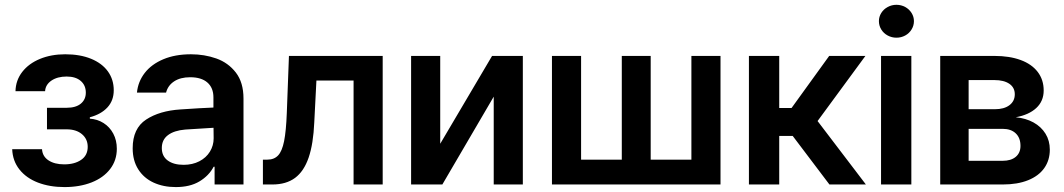

<svg xmlns="http://www.w3.org/2000/svg" viewBox="-20 -761 4387 792"><path d="M245.1 -83Q287.6 -83 314.7 -101.6Q341.8 -120.1 341.8 -155.3Q341.8 -187.5 318.1 -207.5Q294.4 -227.5 254.9 -227.5H173.8V-316.4H254.9Q293 -316.4 313.5 -333.5Q334 -350.6 334 -378.9Q334 -409.2 313 -427.2Q292 -445.3 254.9 -445.3Q216.8 -445.3 192.1 -428.5Q167.5 -411.6 166 -384.8H43.9Q44.9 -429.7 71.8 -464.4Q98.6 -499 145 -518.1Q191.4 -537.1 249 -537.1Q310.1 -537.1 355.5 -518.6Q400.9 -500 425 -466.6Q449.2 -433.1 449.2 -388.7Q449.2 -346.2 423.1 -317.9Q397 -289.6 350.6 -277.3V-271.5Q381.8 -269.5 407.2 -253.4Q432.6 -237.3 447.3 -209.7Q461.9 -182.1 461.9 -147.5Q461.9 -99.6 434.3 -63.7Q406.7 -27.8 357.7 -8.5Q308.6 10.7 246.1 10.7Q185.1 10.7 136.7 -7.8Q88.4 -26.4 60.3 -61.8Q32.2 -97.2 30.3 -145.5H153.3Q155.3 -115.7 180.2 -99.4Q205.1 -83 245.1 -83Z M724.6 -309.6Q809.1 -315.4 860.4 -317.4V-359.4Q860.4 -398.9 835.4 -420.7Q810.5 -442.4 764.6 -442.4Q724.1 -442.4 698.2 -425.3Q672.4 -408.2 665 -378.9H544.9Q549.3 -424.3 577.1 -460.2Q605 -496.1 653.8 -516.6Q702.6 -537.1 767.6 -537.1Q823.2 -537.1 872.3 -519.8Q921.4 -502.4 952.9 -461.7Q984.4 -420.9 984.4 -354.5V0H865.2V-73.2H861.3Q841.8 -36.1 802.7 -12.7Q763.7 10.7 705.1 10.7Q653.8 10.7 613.5 -7.8Q573.2 -26.4 550.3 -62.5Q527.3 -98.6 527.3 -149.4Q527.3 -231.4 582.8 -267.8Q638.2 -304.2 724.6 -309.6ZM737.3 -81.1Q773.9 -81.1 802.2 -95.7Q830.6 -110.4 845.9 -135.5Q861.3 -160.6 861.3 -190.4L860.8 -233.9L744.1 -226.6Q698.2 -222.7 672.9 -203.6Q647.5 -184.6 647.5 -150.4Q647.5 -116.7 671.9 -98.9Q696.3 -81.1 737.3 -81.1Z M1064.5 -102.5H1083Q1110.8 -102.5 1127.2 -119.9Q1143.6 -137.2 1151.9 -178.7Q1160.2 -220.2 1163.1 -295.9L1171.9 -530.3H1558.6V0H1438.5V-428.7H1285.2L1276.4 -256.8Q1272.5 -167.5 1253.2 -111.1Q1233.9 -54.7 1197.3 -27.3Q1160.6 0 1103.5 0H1064.5Z M2009.8 -530.3H2136.7V0H2016.6V-362.3L1804.7 0H1675.8V-530.3H1795.9V-168Z M2377 -530.3V-102.5H2544.9V-530.3H2664.1V-102.5H2832V-530.3H2952.1V0H2256.8V-530.3Z M3069.3 -530.3H3194.3V-315.4H3245.1L3400.4 -530.3H3549.8L3352.5 -261.7L3551.8 0H3401.4L3250 -200.2H3194.3V0H3069.3Z M3614.3 -530.3H3739.3V0H3614.3ZM3605.5 -673.8Q3605.5 -691.9 3615.2 -707.5Q3625 -723.1 3641.8 -732.2Q3658.7 -741.2 3677.7 -741.2Q3697.3 -741.2 3713.9 -732.2Q3730.5 -723.1 3740.2 -707.5Q3750 -691.9 3750 -673.8Q3750 -655.3 3740.2 -639.4Q3730.5 -623.5 3713.9 -614.5Q3697.3 -605.5 3677.7 -605.5Q3658.7 -605.5 3641.8 -614.5Q3625 -623.5 3615.2 -639.4Q3605.5 -655.3 3605.5 -673.8Z M3858.4 -530.3H4082Q4144.5 -530.3 4190.2 -513.4Q4235.8 -496.6 4260.5 -464.4Q4285.2 -432.1 4285.2 -387.7Q4285.2 -343.8 4254.6 -315.4Q4224.1 -287.1 4169.9 -277.3Q4211.4 -273.4 4243.2 -255.9Q4274.9 -238.3 4292.7 -209.5Q4310.5 -180.7 4310.5 -143.6Q4310.5 -100.1 4287.6 -67.6Q4264.6 -35.2 4220.9 -17.6Q4177.2 0 4116.2 0H3858.4ZM4189.5 -159.2Q4189.5 -192.4 4169.9 -210.9Q4150.4 -229.5 4116.2 -229.5H3975.6V-97.7H4116.2Q4150.4 -97.7 4169.9 -114Q4189.5 -130.4 4189.5 -159.2ZM4166 -372.1Q4166 -399.9 4143.6 -415.3Q4121.1 -430.7 4082 -430.7H3975.6V-310.5H4084Q4122.1 -310.5 4144 -327.1Q4166 -343.8 4166 -372.1Z"/></svg>

Font: Pretendard GOV SemiBold
Style: Regular
Weight: 600
Designer: Base glyphs from Inter by Rasmus Andersson; Hangeul glyphs from Noto Sans CJK(Source Han Sans) by Jang Soo-young and Kan
Foundry: Kil Hyung-jin
Version: Version 1.309